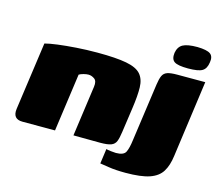

<svg xmlns="http://www.w3.org/2000/svg" viewBox="-95 -669 1022 896"><g transform="rotate(15 416.0 -221.0)"><path d="M55 0Q6 0 13 -51L59 -379Q81 -385 119.5 -390Q158 -395 207.5 -398.5Q257 -402 310 -402Q400 -402 450 -392.5Q500 -383 520.5 -359.5Q541 -336 542 -296Q543 -256 534 -194L517 -75Q513 -45 506.5 -28.5Q500 -12 483 -5.5Q466 1 430 1L301 0L335 -244Q339 -272 325 -282Q311 -292 296 -292Q286 -292 272.5 -288.5Q259 -285 251 -280L212 0ZM580 106Q532 106 498 100.5Q464 95 456 94L466 22Q472 24 488.5 26Q505 28 513 28Q551 28 560.5 8.5Q570 -11 575 -51L614 -329Q618 -358 625 -373Q632 -388 648 -393.5Q664 -399 695 -399H831L780 -29Q774 18 755.5 48Q737 78 696 92Q655 106 580 106ZM736 -440Q687 -440 670 -451.5Q653 -463 657 -494Q662 -524 683.5 -536Q705 -548 754 -548Q800 -547 816.5 -535Q833 -523 828 -494Q824 -463 805 -451.5Q786 -440 736 -440Z"/></g></svg>

Font: Genos Thin Black
Style: Italic
Weight: 900
Italic angle: -8°
Version: Version 1.010